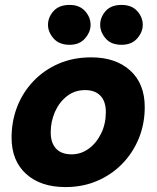

<svg xmlns="http://www.w3.org/2000/svg" viewBox="-20 -750 636 780"><path d="M351 -517Q450 -517 509 -463.5Q568 -410 568 -315Q568 -247 544 -188Q520 -129 476.5 -84.5Q433 -40 374.5 -15Q316 10 246 10Q145 10 86 -43.5Q27 -97 27 -191Q27 -257 49.5 -315.5Q72 -374 115 -419.5Q158 -465 217.5 -491Q277 -517 351 -517ZM271 -123Q309 -123 340.5 -146Q372 -169 391 -208Q410 -247 410 -295Q410 -338 388 -361Q366 -384 326 -384Q283 -384 251.5 -359Q220 -334 203 -295Q186 -256 186 -212Q186 -170 207.5 -146.5Q229 -123 271 -123ZM474 -568Q431 -568 409 -594Q387 -620 387 -649Q387 -680 409 -705Q431 -730 474 -730Q515 -730 537.5 -705Q560 -680 560 -649Q560 -620 537.5 -594Q515 -568 474 -568ZM263 -568Q220 -568 197.5 -594Q175 -620 175 -649Q175 -680 197.5 -705Q220 -730 263 -730Q303 -730 325.5 -705Q348 -680 348 -649Q348 -620 325.5 -594Q303 -568 263 -568Z"/></svg>

Font: Livvic
Style: Bold Italic
Weight: 700
Italic angle: -10°
Designer: Jacques Le Bailly, Baron von Fonthausen
Version: Version 1.001; ttfautohint (v1.8.2)